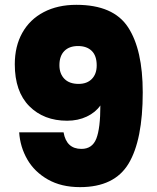

<svg xmlns="http://www.w3.org/2000/svg" viewBox="-20 -767 646 792"><path d="M41 -502Q41 -576.2 72 -631.6Q103 -687 160.4 -717Q217.8 -747.1 294.9 -747.1Q447.8 -747.1 508.3 -654.5Q568.8 -562 568.8 -386.2Q568.8 -189.5 510.5 -92.3Q452.1 4.9 310.1 4.9Q232.9 4.9 177.5 -26.6Q122.1 -58.1 92.5 -109.6Q63 -161.1 59.1 -221.2H242.2Q253.9 -152.8 315.9 -152.8Q360.8 -152.8 377.4 -195.3Q394 -237.8 394 -332Q374 -303.2 337.9 -286.1Q301.8 -269 256.8 -269Q160.6 -269 100.8 -329.1Q41 -389.2 41 -502ZM225.1 -498Q225.1 -462.9 245.6 -441.9Q266.1 -420.9 304.2 -420.9Q338.9 -420.9 358.9 -441.4Q378.9 -461.9 378.9 -497.1Q378.9 -537.1 358.4 -557.1Q337.9 -577.1 301.8 -577.1Q265.6 -577.1 245.4 -556.6Q225.1 -536.1 225.1 -498Z"/></svg>

Font: Poppins ExtraBold
Style: Regular
Weight: 800
Designer: Ninad Kale (Devanagari), Jonny Pinhorn (Latin)
Foundry: Indian Type Foundry
Version: 4.004